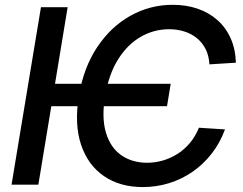

<svg xmlns="http://www.w3.org/2000/svg" viewBox="-20 -757 994 787"><path d="M679.7 -413.6 664.6 -321.8H165L180.2 -413.6ZM946.8 -500 838.4 -493.2Q836.4 -528.8 823 -555.4Q809.6 -582 787.4 -600.3Q765.1 -618.7 735.8 -627.9Q706.5 -637.2 672.9 -637.2Q611.3 -637.2 557.4 -606.4Q503.4 -575.7 464.8 -514.9Q426.3 -454.1 410.6 -363.3Q396 -272.9 414.6 -212.2Q433.1 -151.4 477.1 -120.8Q521 -90.3 582 -89.8Q615.7 -89.8 647.7 -99.1Q679.7 -108.4 708 -126.5Q736.3 -144.5 758.5 -171.1Q780.8 -197.8 795.4 -233.4L902.3 -226.6Q881.8 -170.9 847.4 -127Q813 -83 768.6 -52.5Q724.1 -22 672.6 -6.1Q621.1 9.8 565.4 9.8Q471.7 9.8 406 -35.2Q340.3 -80.1 312.3 -163.8Q284.2 -247.6 303.2 -363.3Q322.3 -479 377.9 -563Q433.6 -647 514.2 -692.1Q594.7 -737.3 688.5 -737.3Q744.1 -737.3 790.5 -721.2Q836.9 -705.1 871.3 -674.6Q905.8 -644 925.5 -599.9Q945.3 -555.7 946.8 -500ZM257.3 -727.5 137.2 0H27.3L147.9 -727.5Z"/></svg>

Font: Inter 24pt Medium
Style: Italic
Weight: 500
Italic angle: -9.3988°
Designer: Rasmus Andersson
Foundry: rsms
Version: Version 4.001;git-66647c0bb